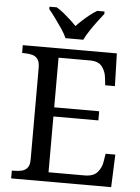

<svg xmlns="http://www.w3.org/2000/svg" viewBox="-61 -978 745 1025"><g transform="rotate(5 311.5 -465.5)"><path d="M38 0V-42H51Q73 -42 91.5 -46.5Q110 -51 121.5 -65.5Q133 -80 133 -109V-600Q133 -632 122 -647Q111 -662 92.5 -667Q74 -672 51 -672H38V-714H542L547 -539H495L490 -582Q486 -615 466.5 -639.5Q447 -664 402 -664H234V-398H475V-349H234V-50H427Q474 -50 495.5 -74.5Q517 -99 522 -132L529 -175H581L574 0ZM262 -771Q252 -794 234 -820.5Q216 -847 197 -873Q178 -899 162 -918V-931H201Q220 -920 239 -904.5Q258 -889 276 -872.5Q294 -856 309 -840Q324 -856 342 -872.5Q360 -889 379.5 -904.5Q399 -920 418 -931H457V-918Q442 -899 422.5 -873Q403 -847 385.5 -820.5Q368 -794 357 -771Z"/></g></svg>

Font: Noto Serif Tibetan
Style: Regular
Weight: 400
Designer: Monotype Design Team
Foundry: Monotype Imaging Inc.
Version: Version 2.103